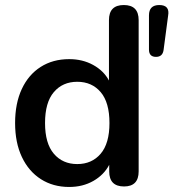

<svg xmlns="http://www.w3.org/2000/svg" viewBox="-20 -733 689 763"><path d="M287 -81Q345 -81 380 -122Q415 -163 415 -244Q415 -326 380 -367Q345 -408 287 -408Q229 -408 194 -367Q159 -326 159 -244Q159 -163 194 -122Q229 -81 287 -81ZM600 -507Q572 -507 572 -536V-672Q572 -713 613 -713Q656 -713 648 -670L630 -534Q626 -507 600 -507ZM255 10Q191 10 142.5 -21Q94 -52 67 -109Q40 -166 40 -244Q40 -322 66.5 -379Q93 -436 141.5 -467Q190 -498 255 -498Q308 -498 350 -475Q392 -452 413 -413V-653Q413 -713 472 -713Q531 -713 531 -653V-52Q531 8 473 8Q414 8 414 -52V-78Q393 -38 351 -14Q309 10 255 10Z"/></svg>

Font: Chiron GoRound TC M
Style: Regular
Weight: 500
Designer: Ryoko NISHIZUKA 西塚涼子 (kana, bopomofo & ideographs); Paul D. Hunt (Latin, Greek & Cyrillic); Sandoll Communications 산돌커뮤니
Foundry: Adobe
Version: Version 1.000;hotconv 1.1.1;makeotfexe 2.6.0